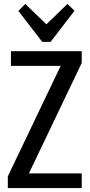

<svg xmlns="http://www.w3.org/2000/svg" viewBox="-20 -962 458 982"><path d="M20 -60 318 -683 354 -625H36V-700H398V-640L100 -17L63 -75H398V0H20ZM361 -907 239 -748H196L74 -906L109 -942L240 -816H195L325 -942Z"/></svg>

Font: Pathway Extreme Condensed Medium
Style: Regular
Weight: 500
Width: 3
Version: Version 1.001;gftools[0.9.26]